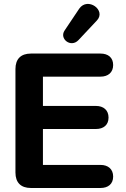

<svg xmlns="http://www.w3.org/2000/svg" viewBox="-20 -937 627 957"><path d="M134 0H481C519 0 544 -20 544 -57C544 -94 519 -115 481 -115H194V-294H458C496 -294 521 -314 521 -351C521 -388 496 -409 458 -409H194V-555H481C519 -555 544 -576 544 -613C544 -650 519 -670 481 -670H134C84 -670 57 -643 57 -593V-77C57 -27 84 0 134 0ZM371 -737 463 -835C511 -886 417 -954 375 -894L302 -785C274 -744 333 -697 371 -737Z"/></svg>

Font: SN Pro
Style: Bold
Weight: 700
Designer: Tobias Whetton
Foundry: Supernotes
Version: Version 1.003;Glyphs 3.3 (3324)